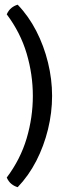

<svg xmlns="http://www.w3.org/2000/svg" viewBox="-20 -670 301 798"><path d="M53.5 108Q39.5 104 27.8 94.8Q16 85.5 8 68Q65 -8 90.8 -95Q116.5 -182 116.5 -271.5Q116.5 -360.5 90.8 -447.5Q65 -534.5 8 -610.5Q16 -628 27.8 -637.2Q39.5 -646.5 53.5 -650.5Q99 -603 130.8 -541.2Q162.5 -479.5 179.5 -410Q196.5 -340.5 196.5 -271.5Q196.5 -202 179.5 -132.5Q162.5 -63 130.8 -1.2Q99 60.5 53.5 108Z"/></svg>

Font: Signika SC Light
Style: Regular
Weight: 300
Designer: Anna Giedryś
Foundry: Anna Giedryś
Version: Version 2.000; ttfautohint (v1.8.3) -l 8 -r 50 -G 200 -x 9 -